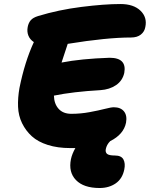

<svg xmlns="http://www.w3.org/2000/svg" viewBox="-20 -732 747 958"><path d="M330.1 6.8Q267.6 6.8 218.5 -8.8Q169.4 -24.4 139.2 -51.8Q108.9 -79.1 90.3 -116.9Q71.8 -154.8 70.1 -199.2Q68.4 -243.7 77.1 -293Q103.5 -423.8 148.9 -522Q129.4 -534.7 121.6 -554.4Q113.8 -574.2 118.2 -597.2Q122.1 -617.7 133.3 -630.9Q144.5 -644 169.9 -651.9Q272 -683.1 386.5 -697.5Q501 -711.9 581.1 -711.9Q646.5 -711.9 680.9 -678.7Q715.3 -645.5 705.1 -597.2Q701.2 -574.2 682.9 -559.6Q664.6 -544.9 633.8 -544.9Q513.2 -544.9 317.9 -513.2Q313.5 -500 303 -468Q292.5 -436 287.1 -419.9Q384.3 -439 526.9 -443.8Q613.8 -443.8 600.1 -368.2Q591.3 -329.1 558.8 -307.1Q526.4 -285.2 481 -282.2Q344.2 -274.4 249 -254.9Q250 -213.9 272.5 -189Q294.9 -164.1 335.9 -164.1Q381.8 -164.1 426.8 -172.4Q471.7 -180.7 502.9 -188.7Q534.2 -196.8 547.9 -196.8Q582 -196.8 598.6 -176.3Q615.2 -155.8 608.9 -120.1Q597.2 -61.5 529.8 -27.8Q512.2 -10.3 507.8 12.2Q504.9 28.3 514.6 36.1Q524.4 43.9 553.2 43.9Q585.4 43.9 595.9 63.7Q606.4 83.5 600.1 113.8Q590.8 159.7 557.4 182.9Q523.9 206.1 477.1 206.1Q397.5 206.1 359.1 166.5Q320.8 127 334 62Q339.4 36.1 356 6.8Z"/></svg>

Font: Shantell Sans Normal
Style: Italic
Weight: 800
Italic angle: -11.31°
Designer: Stephen Nixon, Anya Danilova, Shantell Martin
Foundry: Arrow Type
Version: Version 1.006;[559af2be0]